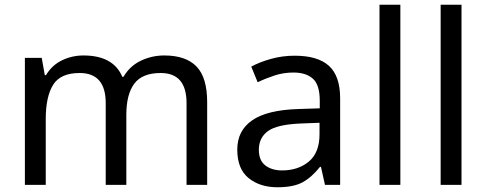

<svg xmlns="http://www.w3.org/2000/svg" viewBox="-20 -831 2052 810"><path d="M673 -597Q764 -597 809 -550.5Q854 -504 854 -400V-51H767V-396Q767 -523 658 -523Q580 -523 546.5 -478Q513 -433 513 -347V-51H426V-396Q426 -523 316 -523Q235 -523 204 -473Q173 -423 173 -329V-51H85V-587H156L169 -514H174Q199 -556 241.5 -576.5Q284 -597 332 -597Q458 -597 496 -507H501Q528 -553 574.5 -575Q621 -597 673 -597Z M1223 -596Q1321 -596 1368 -553Q1415 -510 1415 -416V-51H1351L1334 -127H1330Q1295 -83 1256.5 -62Q1218 -41 1150 -41Q1077 -41 1029 -79.5Q981 -118 981 -200Q981 -280 1044 -323.5Q1107 -367 1238 -371L1329 -374V-406Q1329 -473 1300 -499Q1271 -525 1218 -525Q1176 -525 1138 -512.5Q1100 -500 1067 -484L1040 -550Q1075 -569 1123 -582.5Q1171 -596 1223 -596ZM1249 -310Q1149 -306 1110.5 -278Q1072 -250 1072 -199Q1072 -154 1099.5 -133Q1127 -112 1170 -112Q1238 -112 1283 -149.5Q1328 -187 1328 -265V-313Z M1669 -51H1581V-811H1669Z M1927 -51H1839V-811H1927Z"/></svg>

Font: Noto Sans Tamil UI
Style: Regular
Weight: 400
Designer: Jelle Bosma - Monotype Design Team
Foundry: Monotype Imaging Inc.
Version: Version 2.004; ttfautohint (v1.8.4.7-5d5b)